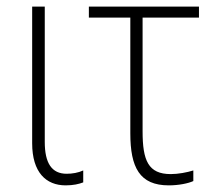

<svg xmlns="http://www.w3.org/2000/svg" viewBox="-20 -549 652 579"><path d="M178 10C201 10 218 6 231 1V-35C216 -28 198 -25 181 -25C136 -25 115 -57 115 -121V-529H77V-117C77 -29 119 10 178 10Z M489 10C519 10 548 4 563 -3V-35C544 -29 517 -24 495 -24C427 -24 410 -65 410 -153V-496H580V-529H248V-496H373V-147C373 -44 401 10 489 10Z"/></svg>

Font: Noto Sans SemiCondensed ExtraLight
Style: Regular
Weight: 200
Width: 4
Designer: Monotype Design Team
Foundry: Monotype Imaging Inc.
Version: Version 2.013